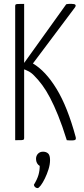

<svg xmlns="http://www.w3.org/2000/svg" viewBox="-20 -720 431 986"><path d="M352 1Q345 1 338 1Q331 1 323 0Q300 -74 278.5 -127Q257 -180 237 -218Q217 -256 197 -283Q177 -310 156 -331Q142 -346 125.5 -354.5Q109 -363 92 -368V-380L320 -698Q328 -700 335 -700Q342 -700 349 -700Q377 -700 365 -682L149 -394Q214 -356 270.5 -263.5Q327 -171 369 -15Q371 -6 367 -2.5Q363 1 352 1ZM58 0V-688Q58 -694 60 -696.5Q62 -699 71.5 -699.5Q81 -700 104 -700V-12Q104 -6 102 -3.5Q100 -1 90.5 -0.5Q81 0 58 0ZM173 246Q167 246 161 241.5Q155 237 154 229Q171 201 177.5 178.5Q184 156 184 132Q175 127 170 117.5Q165 108 165 96Q165 80 175 69.5Q185 59 201 59Q217 59 227 68Q237 77 237 102Q237 125 229 150Q221 175 210.5 196.5Q200 218 189.5 232Q179 246 173 246Z"/></svg>

Font: Yanone Kaffeesatz ExtraLight Light
Style: Regular
Weight: 300
Version: Version 2.003